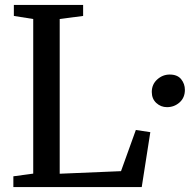

<svg xmlns="http://www.w3.org/2000/svg" viewBox="-20 -763 774 783"><path d="M115.5 -55V-685.5L36.5 -698V-743H319V-698L223.5 -685.5V-54.5L473.5 -65L534 -233L593 -224L558 0H34.5V-44ZM661 -326Q636 -326 617.5 -343Q599 -360 599 -388Q599 -419 621.2 -439Q643.5 -459 672 -459Q703.5 -459 718.8 -440Q734 -421 734 -396.5Q734 -364.5 712.2 -345.2Q690.5 -326 661 -326Z"/></svg>

Font: Merriweather Text
Style: Regular
Weight: 400
Designer: Eben Sorkin
Foundry: Eben Sorkin
Version: Version 2.100; ttfautohint (v1.7.19-72a1) -l 8 -r 50 -G 200 